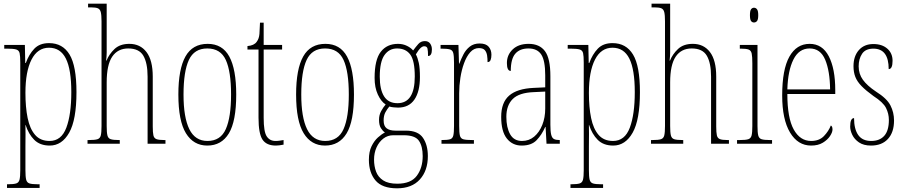

<svg xmlns="http://www.w3.org/2000/svg" viewBox="-20 -780 4911 1042"><path d="M18 240V220H23Q54 220 68 215.5Q82 211 86 195Q90 179 90 144V-441Q90 -476 86.5 -491.5Q83 -507 68 -511.5Q53 -516 18 -516H3V-536H115L117 -438H120Q137 -485 166 -515.5Q195 -546 246 -546Q320 -546 357.5 -484Q395 -422 395 -280Q395 -130 355.5 -60Q316 10 250 10Q197 10 166 -21Q135 -52 119 -102H118Q119 -83 118.5 -52.5Q118 -22 118 14V144Q118 179 122 195Q126 211 140 215.5Q154 220 184 220H195V240ZM249 -15Q313 -15 340 -87Q367 -159 367 -280Q367 -403 337.5 -462Q308 -521 246 -521Q184 -521 151 -456.5Q118 -392 118 -276Q118 -198 130 -139.5Q142 -81 170.5 -48Q199 -15 249 -15Z M455 0V-20H464Q495 -20 509 -24.5Q523 -29 527 -45Q531 -61 531 -96V-664Q531 -698 527 -714Q523 -730 511 -735Q499 -740 474 -740H458V-760H559V-495Q559 -478 556 -451H558Q572 -486 601.5 -514Q631 -542 682 -542Q741 -542 775 -497.5Q809 -453 809 -364V-94Q809 -61 812.5 -45.5Q816 -30 829 -25Q842 -20 870 -20H878V0H781V-364Q781 -438 758 -477.5Q735 -517 676 -517Q619 -517 589 -472.5Q559 -428 559 -333V-96Q559 -61 563 -45Q567 -29 581 -24.5Q595 -20 625 -20H630V0Z M1105 10Q1030 10 989 -57Q948 -124 948 -267Q948 -405 986.5 -473.5Q1025 -542 1107 -542Q1187 -542 1224.5 -473Q1262 -404 1262 -267Q1262 -122 1222 -56Q1182 10 1105 10ZM1106 -15Q1177 -15 1205.5 -79.5Q1234 -144 1234 -267Q1234 -392 1205.5 -454.5Q1177 -517 1105 -517Q1034 -517 1005 -454.5Q976 -392 976 -267Q976 -143 1007.5 -79Q1039 -15 1106 -15Z M1477 10Q1426 10 1404.5 -22.5Q1383 -55 1383 -141V-511H1323V-530Q1359 -533 1373 -553Q1386 -570 1388 -596Q1390 -622 1391 -657H1411V-536H1511V-511H1411V-140Q1411 -65 1427.5 -40Q1444 -15 1475 -15Q1487 -15 1496.5 -16.5Q1506 -18 1519 -20V5Q1494 10 1477 10Z M1744 10Q1669 10 1628 -57Q1587 -124 1587 -267Q1587 -405 1625.5 -473.5Q1664 -542 1746 -542Q1826 -542 1863.5 -473Q1901 -404 1901 -267Q1901 -122 1861 -56Q1821 10 1744 10ZM1745 -15Q1816 -15 1844.5 -79.5Q1873 -144 1873 -267Q1873 -392 1844.5 -454.5Q1816 -517 1744 -517Q1673 -517 1644 -454.5Q1615 -392 1615 -267Q1615 -143 1646.5 -79Q1678 -15 1745 -15Z M2135 242Q2054 242 2018 199.5Q1982 157 1982 87Q1982 43 1996.5 13.5Q2011 -16 2031 -34Q2051 -52 2069 -61Q2057 -69 2047 -85Q2037 -101 2037 -130Q2037 -156 2048.5 -177Q2060 -198 2073 -213Q2048 -229 2030.5 -267Q2013 -305 2013 -357Q2013 -456 2046.5 -499Q2080 -542 2140 -542Q2167 -542 2189 -531Q2211 -520 2222 -506Q2236 -525 2250 -541Q2264 -557 2286 -557Q2305 -557 2314.5 -543.5Q2324 -530 2324 -512Q2324 -476 2303 -476Q2303 -504 2300 -516.5Q2297 -529 2282 -529Q2273 -529 2262.5 -519.5Q2252 -510 2237 -485Q2247 -466 2253 -438Q2259 -410 2259 -362Q2259 -283 2229 -239.5Q2199 -196 2140 -196Q2130 -196 2115.5 -197.5Q2101 -199 2093 -202Q2081 -188 2071.5 -170.5Q2062 -153 2062 -126Q2062 -96 2078.5 -83.5Q2095 -71 2126 -71H2183Q2249 -71 2275.5 -32Q2302 7 2302 67Q2302 146 2258.5 194Q2215 242 2135 242ZM2137 -220Q2231 -220 2231 -365Q2231 -451 2206.5 -484Q2182 -517 2135 -517Q2092 -517 2066.5 -481Q2041 -445 2041 -364Q2041 -294 2064.5 -257Q2088 -220 2137 -220ZM2136 217Q2210 217 2242 174Q2274 131 2274 67Q2274 14 2253.5 -16Q2233 -46 2171 -46H2114Q2084 -46 2060.5 -28Q2037 -10 2023.5 20Q2010 50 2010 86Q2010 122 2021 151.5Q2032 181 2059.5 199Q2087 217 2136 217Z M2376 0V-20H2377Q2408 -20 2422 -24Q2436 -28 2440 -44Q2444 -60 2444 -96V-440Q2444 -476 2440 -492Q2436 -508 2421 -512Q2406 -516 2374 -516H2371V-536H2468L2471 -435H2473Q2482 -459 2495 -484.5Q2508 -510 2529.5 -527Q2551 -544 2583 -544Q2617 -544 2632 -526.5Q2647 -509 2647 -483Q2647 -466 2642.5 -454.5Q2638 -443 2626 -443Q2626 -462 2623.5 -479Q2621 -496 2611.5 -507.5Q2602 -519 2579 -519Q2552 -519 2532 -496.5Q2512 -474 2498.5 -437Q2485 -400 2478.5 -357.5Q2472 -315 2472 -274V-96Q2472 -60 2476 -44Q2480 -28 2495 -24Q2510 -20 2541 -20H2552V0Z M2811 10Q2761 10 2730.5 -28.5Q2700 -67 2700 -146Q2700 -224 2743.5 -261.5Q2787 -299 2876 -303L2939 -306V-371Q2939 -451 2917.5 -484Q2896 -517 2848 -517Q2801 -517 2776.5 -488.5Q2752 -460 2752 -395Q2731 -395 2731 -438Q2731 -482 2762.5 -512Q2794 -542 2849 -542Q2908 -542 2937.5 -502.5Q2967 -463 2967 -366V-103Q2967 -66 2971.5 -48.5Q2976 -31 2986.5 -25.5Q2997 -20 3016 -20H3018V0H2946L2941 -91H2939Q2920 -48 2892 -19Q2864 10 2811 10ZM2813 -15Q2851 -15 2879 -38.5Q2907 -62 2923 -102Q2939 -142 2939 -191V-283L2877 -280Q2797 -277 2762.5 -242.5Q2728 -208 2728 -146Q2728 -88 2748.5 -51.5Q2769 -15 2813 -15Z M3076 240V220H3081Q3112 220 3126 215.5Q3140 211 3144 195Q3148 179 3148 144V-441Q3148 -476 3144.5 -491.5Q3141 -507 3126 -511.5Q3111 -516 3076 -516H3061V-536H3173L3175 -438H3178Q3195 -485 3224 -515.5Q3253 -546 3304 -546Q3378 -546 3415.5 -484Q3453 -422 3453 -280Q3453 -130 3413.5 -60Q3374 10 3308 10Q3255 10 3224 -21Q3193 -52 3177 -102H3176Q3177 -83 3176.5 -52.5Q3176 -22 3176 14V144Q3176 179 3180 195Q3184 211 3198 215.5Q3212 220 3242 220H3253V240ZM3307 -15Q3371 -15 3398 -87Q3425 -159 3425 -280Q3425 -403 3395.5 -462Q3366 -521 3304 -521Q3242 -521 3209 -456.5Q3176 -392 3176 -276Q3176 -198 3188 -139.5Q3200 -81 3228.5 -48Q3257 -15 3307 -15Z M3513 0V-20H3522Q3553 -20 3567 -24.5Q3581 -29 3585 -45Q3589 -61 3589 -96V-664Q3589 -698 3585 -714Q3581 -730 3569 -735Q3557 -740 3532 -740H3516V-760H3617V-495Q3617 -478 3614 -451H3616Q3630 -486 3659.5 -514Q3689 -542 3740 -542Q3799 -542 3833 -497.5Q3867 -453 3867 -364V-94Q3867 -61 3870.5 -45.5Q3874 -30 3887 -25Q3900 -20 3928 -20H3936V0H3839V-364Q3839 -438 3816 -477.5Q3793 -517 3734 -517Q3677 -517 3647 -472.5Q3617 -428 3617 -333V-96Q3617 -61 3621 -45Q3625 -29 3639 -24.5Q3653 -20 3683 -20H3688V0Z M4072 -658Q4062 -658 4056 -666Q4050 -674 4050 -698Q4050 -721 4056 -729.5Q4062 -738 4072 -738Q4082 -738 4088.5 -729.5Q4095 -721 4095 -698Q4095 -674 4088.5 -666Q4082 -658 4072 -658ZM3980 0V-20H3996Q4027 -20 4041 -24.5Q4055 -29 4059 -45Q4063 -61 4063 -96V-437Q4063 -473 4059.5 -489.5Q4056 -506 4043 -511Q4030 -516 4001 -516H3995V-536H4091V-96Q4091 -61 4095 -45Q4099 -29 4113 -24.5Q4127 -20 4157 -20H4170V0Z M4382 10Q4310 10 4267.5 -61Q4225 -132 4225 -262Q4225 -403 4264 -472.5Q4303 -542 4374 -542Q4443 -542 4478 -474.5Q4513 -407 4513 -291V-270H4253Q4253 -140 4287.5 -77.5Q4322 -15 4382 -15Q4426 -15 4451.5 -41.5Q4477 -68 4489 -99Q4493 -97 4495.5 -92Q4498 -87 4498 -77Q4498 -62 4484.5 -41.5Q4471 -21 4445.5 -5.5Q4420 10 4382 10ZM4485 -295Q4484 -394 4458.5 -455.5Q4433 -517 4374 -517Q4316 -517 4286 -457Q4256 -397 4253 -295Z M4707 10Q4667 10 4642 -7Q4617 -24 4605.5 -48Q4594 -72 4594 -93Q4594 -139 4615 -139Q4615 -80 4637.5 -47.5Q4660 -15 4708 -15Q4754 -15 4779 -43Q4804 -71 4804 -129Q4804 -163 4788.5 -194Q4773 -225 4720 -259Q4680 -288 4656 -312.5Q4632 -337 4622 -362.5Q4612 -388 4612 -421Q4612 -475 4641 -508Q4670 -541 4720 -541Q4767 -541 4795.5 -516Q4824 -491 4824 -450Q4824 -405 4803 -405Q4803 -516 4720 -516Q4677 -516 4658.5 -488Q4640 -460 4640 -420Q4640 -379 4663 -347Q4686 -315 4734 -283Q4793 -246 4812.5 -208Q4832 -170 4832 -126Q4832 -62 4799 -26Q4766 10 4707 10Z"/></svg>

Font: Noto Serif Ethiopic ExtraCondensed Thin
Style: Regular
Weight: 100
Width: 2
Designer: Monotype Design Team
Foundry: Monotype Imaging Inc.
Version: Version 2.102; ttfautohint (v1.8.4.7-5d5b)